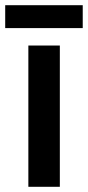

<svg xmlns="http://www.w3.org/2000/svg" viewBox="-36 -718 338 738"><path d="M194 0H73V-543H194ZM282 -698V-610H-16V-698Z"/></svg>

Font: Noto Sans Arabic UI SmCn SmBd
Style: Regular
Weight: 600
Width: 4
Designer: Monotype Design Team, Nadine Chahine and Nizar Qandah
Foundry: Monotype Imaging Inc.
Version: Version 2.010; ttfautohint (v1.8.4.7-5d5b)